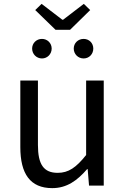

<svg xmlns="http://www.w3.org/2000/svg" viewBox="-20 -959 647 992"><path d="M250 13C325 13 379 -26 430 -85H433L440 0H516V-543H425V-158C373 -93 334 -66 278 -66C206 -66 176 -109 176 -210V-543H85V-199C85 -61 136 13 250 13ZM195 -939 162 -907 267 -805H342L446 -907L413 -939L306 -857H302ZM197 -657C225 -657 247 -680 247 -708C247 -736 225 -758 197 -758C168 -758 146 -736 146 -708C146 -680 168 -657 197 -657ZM412 -657C441 -657 462 -680 462 -708C462 -736 441 -758 412 -758C383 -758 361 -736 361 -708C361 -680 383 -657 412 -657Z"/></svg>

Font: Noto Sans Mono CJK SC Regular
Style: Regular
Weight: 400
Designer: Ryoko NISHIZUKA (kana & ideographs); Paul D. Hunt (Latin, Greek & Cyrillic); Wenlong ZHANG (bopomofo); Sandoll Communica
Foundry: Adobe Systems Incorporated
Version: Version 1.005;PS 1.005;hotconv 1.0.96;makeotf.lib2.5.65012